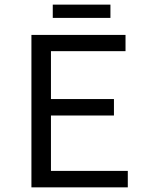

<svg xmlns="http://www.w3.org/2000/svg" viewBox="-20 -806 640 826"><path d="M207 -729V-786.1H455.1V-729ZM115.2 0V-655.8H520V-585.9H199.2V-379.9H470.2V-309.1H199.2V-70.8H529.8V0Z"/></svg>

Font: SourceCodePro-Regular
Style: Regular
Weight: 400
Monospace: yes
Designer: Paul D. Hunt
Foundry: Adobe Systems Incorporated
Version: Version 1.009;PS 1.000;hotconv 1.0.70;makeotf.lib2.5.5900